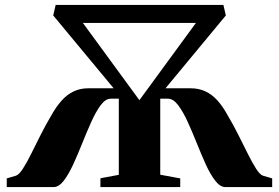

<svg xmlns="http://www.w3.org/2000/svg" viewBox="-20 -763 1138 783"><path d="M7.5 0V-35.5L45 -46.5Q57.5 -50.5 73.2 -74.8Q89 -99 107.2 -135.8Q125.5 -172.5 146.2 -213.8Q167 -255 189 -292Q209.5 -328.5 231.8 -353.2Q254 -378 280.8 -390.5Q307.5 -403 340 -403H443.5L197 -700L207 -743H891L901 -700L655 -403H757Q790.5 -403 817.5 -390.5Q844.5 -378 867 -353Q889.5 -328 909.5 -291Q931.5 -254 952 -213Q972.5 -172 990.8 -135.5Q1009 -99 1024.5 -74.8Q1040 -50.5 1052.5 -46.5L1090 -35.5V0H899.5Q878 0 857.8 -26Q837.5 -52 819 -93Q800.5 -134 782 -180.2Q763.5 -226.5 744.8 -267.5Q726 -308.5 706.2 -334.5Q686.5 -360.5 665 -360.5H633.5V-50.5L715 -35.5V0H389.5V-36L464.5 -50V-360.5H431.5Q410.5 -360.5 391 -334.5Q371.5 -308.5 353 -267.5Q334.5 -226.5 316 -180.2Q297.5 -134 278.8 -93Q260 -52 240 -26Q220 0 198 0ZM318 -669.5 548.5 -354.5 779 -669.5Z"/></svg>

Font: Merriweather 96pt ExtraBold
Style: Regular
Weight: 800
Version: Version 2.100